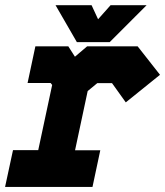

<svg xmlns="http://www.w3.org/2000/svg" viewBox="-22 -718 636 738"><path d="M-2.5 0.5 28 -141H125L178.5 -391.5L172.5 -399H84L114 -540H240.5L266 -500L313 -540H507L593 -430.5L461.5 -324.5L408.5 -398.5H352L315 -368L266.5 -140.5H363.5L333.5 0.5ZM77 -71H284.5H180L252 -408L327.5 -470H462L496.5 -420L462 -470H327.5L252 -408L207 -470H162H207L252.5 -408L180.5 -71H77ZM273.5 -556 191.5 -698H330L355 -644L403 -698H541.5L399.5 -556ZM315 -595H372L427 -653L372 -595H315L285 -653Z"/></svg>

Font: Tourney Black
Style: Italic
Weight: 900
Italic angle: -12°
Version: Version 1.015